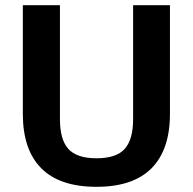

<svg xmlns="http://www.w3.org/2000/svg" viewBox="-20 -710 744 740"><path d="M68 -271V-690H211V-251Q211 -172 243.5 -136Q276 -100 352 -100Q428 -100 460.5 -136Q493 -172 493 -251V-690H635V-271Q635 -133 564 -61.5Q493 10 352 10Q210 10 139 -61.5Q68 -133 68 -271Z"/></svg>

Font: Mozilla Text BETA
Style: Bold
Weight: 700
Designer: Studio DRAMA
Foundry: Studio DRAMA
Version: Version 0.100